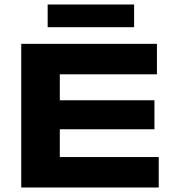

<svg xmlns="http://www.w3.org/2000/svg" viewBox="-20 -834 780 854"><path d="M74.5 0V-639H246V0ZM76.5 0V-135.5H686V0ZM164 -259V-388H667V-259ZM76.5 -503.5V-639H678V-503.5ZM192 -713V-814H576.5V-713Z"/></svg>

Font: Anek Latin Expanded
Style: Bold
Weight: 700
Width: 7
Designer: Yesha Goshar
Foundry: Ek Type
Version: Version 1.003